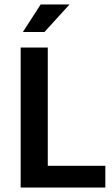

<svg xmlns="http://www.w3.org/2000/svg" viewBox="-20 -844 504 864"><path d="M73 -630H195V-98H454V0H73ZM180 -700H83L163 -824H293Z"/></svg>

Font: Mukta Vaani SemiBold
Style: Regular
Weight: 600
Designer: Noopur Datye, Girish Dalvi, Yashodeep Gholap, Pallavi Karambelkar
Foundry: Ek Type
Version: Version 2.538;PS 1.000;hotconv 16.6.51;makeotf.lib2.5.65220;